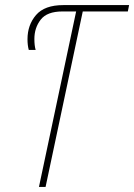

<svg xmlns="http://www.w3.org/2000/svg" viewBox="-20 -734 527 754"><path d="M133 0H159L305 -689H482L487 -714H229Q155 -714 121.5 -675Q88 -636 88 -580Q88 -556 93 -538H120Q115 -555 115 -581Q115 -625 140 -657Q165 -689 225 -689H279Z"/></svg>

Font: Noto Sans UI SemiCondensed Thin
Style: Italic
Weight: 250
Width: 4
Italic angle: -12°
Designer: Monotype Design Team
Foundry: Monotype Imaging Inc.
Version: Version 1.901